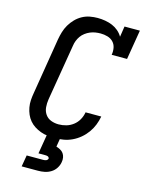

<svg xmlns="http://www.w3.org/2000/svg" viewBox="-139 -829 878 1134"><g transform="rotate(15 300.0 -261.5)"><path d="M253 8Q230 8 208 5.5Q186 3 165.5 -4.5Q145 -12 127 -23.5Q109 -35 95.5 -51Q82 -67 73.5 -86.5Q65 -106 61 -128Q57 -150 58.5 -172.5Q60 -195 64 -217L120 -560Q124 -583 131 -606.5Q138 -630 150.5 -651.5Q163 -673 181 -691.5Q199 -710 221 -722Q243 -734 267 -738.5Q291 -743 314 -743Q338 -743 361 -739Q384 -735 404.5 -726.5Q425 -718 442 -703.5Q459 -689 470 -670L480 -735H574L544 -554H450Q454 -576 450 -597Q446 -618 432 -632.5Q418 -647 397.5 -653Q377 -659 355 -659Q339 -659 323 -656.5Q307 -654 291.5 -647.5Q276 -641 262 -630.5Q248 -620 238.5 -606.5Q229 -593 223 -577.5Q217 -562 215 -546L158 -204Q154 -179 156 -155Q158 -131 171 -112Q184 -93 206 -84.5Q228 -76 253 -76Q276 -76 299 -82.5Q322 -89 341.5 -104Q361 -119 373 -140.5Q385 -162 389 -186H485Q480 -159 470 -133.5Q460 -108 443.5 -85Q427 -62 405 -43.5Q383 -25 357.5 -13Q332 -1 305.5 3.5Q279 8 253 8ZM107 220 119 150H219Q223 150 227.5 149.5Q232 149 236.5 147.5Q241 146 244.5 142.5Q248 139 249 135Q249 131 246.5 127.5Q244 124 240.5 122.5Q237 121 232.5 120.5Q228 120 224 120H183L203 0H284L275 54Q288 58 300 64.5Q312 71 319.5 81.5Q327 92 329.5 106Q332 120 329 135Q326 154 314.5 172Q303 190 285 201Q267 212 247 216Q227 220 207 220Z"/></g></svg>

Font: Iosevka Curly Slab MdExObl
Style: Regular
Weight: 500
Width: 7
Italic angle: -9°
Monospace: yes
Designer: Belleve Invis
Foundry: Belleve Invis
Version: Version 11.1.0; ttfautohint (v1.8.3)